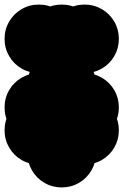

<svg xmlns="http://www.w3.org/2000/svg" viewBox="-70 -720 540 840"><path d="M150 -250Q150 -291 170 -325.5Q190 -360 224.5 -380Q259 -400 300 -400Q341 -400 375.5 -380Q410 -360 430 -325.5Q450 -291 450 -250Q450 -209 430 -174.5Q410 -140 375.5 -120Q341 -100 300 -100Q259 -100 224.5 -120Q190 -140 170 -174.5Q150 -209 150 -250ZM150 -150Q150 -191 170 -225.5Q190 -260 224.5 -280Q259 -300 300 -300Q341 -300 375.5 -280Q410 -260 430 -225.5Q450 -191 450 -150Q450 -109 430 -74.5Q410 -40 375.5 -20Q341 0 300 0Q259 0 224.5 -20Q190 -40 170 -74.5Q150 -109 150 -150ZM50 -350Q50 -391 70 -425.5Q90 -460 124.5 -480Q159 -500 200 -500Q241 -500 275.5 -480Q310 -460 330 -425.5Q350 -391 350 -350Q350 -309 330 -274.5Q310 -240 275.5 -220Q241 -200 200 -200Q159 -200 124.5 -220Q90 -240 70 -274.5Q50 -309 50 -350ZM-50 -250Q-50 -291 -30 -325.5Q-10 -360 24.5 -380Q59 -400 100 -400Q141 -400 175.5 -380Q210 -360 230 -325.5Q250 -291 250 -250Q250 -209 230 -174.5Q210 -140 175.5 -120Q141 -100 100 -100Q59 -100 24.5 -120Q-10 -140 -30 -174.5Q-50 -209 -50 -250ZM-50 -150Q-50 -191 -30 -225.5Q-10 -260 24.5 -280Q59 -300 100 -300Q141 -300 175.5 -280Q210 -260 230 -225.5Q250 -191 250 -150Q250 -109 230 -74.5Q210 -40 175.5 -20Q141 0 100 0Q59 0 24.5 -20Q-10 -40 -30 -74.5Q-50 -109 -50 -150ZM50 -50Q50 -91 70 -125.5Q90 -160 124.5 -180Q159 -200 200 -200Q241 -200 275.5 -180Q310 -160 330 -125.5Q350 -91 350 -50Q350 -9 330 25.5Q310 60 275.5 80Q241 100 200 100Q159 100 124.5 80Q90 60 70 25.5Q50 -9 50 -50ZM50 -550Q50 -591 70 -625.5Q90 -660 124.5 -680Q159 -700 200 -700Q241 -700 275.5 -680Q310 -660 330 -625.5Q350 -591 350 -550Q350 -509 330 -474.5Q310 -440 275.5 -420Q241 -400 200 -400Q159 -400 124.5 -420Q90 -440 70 -474.5Q50 -509 50 -550ZM-50 -550Q-50 -591 -30 -625.5Q-10 -660 24.5 -680Q59 -700 100 -700Q141 -700 175.5 -680Q210 -660 230 -625.5Q250 -591 250 -550Q250 -509 230 -474.5Q210 -440 175.5 -420Q141 -400 100 -400Q59 -400 24.5 -420Q-10 -440 -30 -474.5Q-50 -509 -50 -550ZM150 -550Q150 -591 170 -625.5Q190 -660 224.5 -680Q259 -700 300 -700Q341 -700 375.5 -680Q410 -660 430 -625.5Q450 -591 450 -550Q450 -509 430 -474.5Q410 -440 375.5 -420Q341 -400 300 -400Q259 -400 224.5 -420Q190 -440 170 -474.5Q150 -509 150 -550Z"/></svg>

Font: TINY 5x3
Style: Regular
Weight: 400
Designer: Jack Halten Fahnestock
Foundry: Velvetyne Type Foundry
Version: Version 1.002